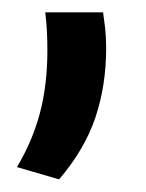

<svg xmlns="http://www.w3.org/2000/svg" viewBox="-20 -162 238 312"><path d="M147.5 -142Q149 -132 150.8 -116.8Q152.5 -101.5 152.5 -84Q152.5 -23 135 29Q117.5 81 76 129.5L7.5 109.5Q32.5 68 44.8 22Q57 -24 57 -80Q57 -96.5 56.2 -111.5Q55.5 -126.5 53.5 -142Z"/></svg>

Font: Anek Tamil Medium
Style: Regular
Weight: 500
Designer: Aadarsh Rajan (Tamil), Yesha Goshar (Latin)
Foundry: Ek Type
Version: Version 1.003